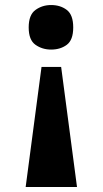

<svg xmlns="http://www.w3.org/2000/svg" viewBox="-20 -563 408 763"><path d="M223 -297 286 180H82L145 -297ZM183 -543Q220 -543 245.5 -523.5Q271 -504 271 -454Q271 -404 245.5 -385Q220 -366 183 -366Q148 -366 121 -385Q94 -404 94 -454Q94 -504 121 -523.5Q148 -543 183 -543Z"/></svg>

Font: Noto Serif Armenian SemiCondensed Black
Style: Regular
Weight: 900
Width: 4
Designer: Monotype Design Team
Foundry: Monotype Imaging Inc.
Version: Version 2.008; ttfautohint (v1.8.4.7-5d5b)